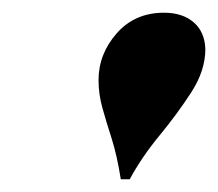

<svg xmlns="http://www.w3.org/2000/svg" viewBox="-20 -750 343 302"><path d="M303 -673Q303 -639 281 -605Q259 -571 231 -537Q203 -503 184 -468H170Q164 -506 155.5 -532.5Q147 -559 141 -580.5Q135 -602 135 -624Q135 -665 163.5 -697.5Q192 -730 238 -730Q267 -730 284.5 -715Q302 -700 303 -673Z"/></svg>

Font: Playfair Display Black
Style: Italic
Weight: 900
Italic angle: -14°
Designer: Claus Eggers Sørensen
Foundry: Claus Eggers Sørensen
Version: Version 1.203